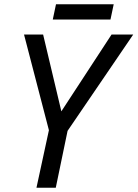

<svg xmlns="http://www.w3.org/2000/svg" viewBox="-20 -875 641 895"><path d="M150 0 208 -268 92 -714H181L266 -356L500 -714H601L295 -265L240 0ZM226 -784 241 -855H510L495 -784Z"/></svg>

Font: Noto IKEA Latin
Style: Italic
Weight: 400
Italic angle: -12°
Designer: Monotype Design Team
Foundry: Monotype Imaging Inc.
Version: Version 1.0